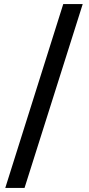

<svg xmlns="http://www.w3.org/2000/svg" viewBox="-20 -740 438 947"><path d="M388 -720H292L6 187H101Z"/></svg>

Font: Economica
Style: Bold
Weight: 700
Designer: Vicente Lamonaca
Foundry: Vicente Lamonaca
Version: Version 1.100